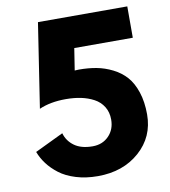

<svg xmlns="http://www.w3.org/2000/svg" viewBox="-91 -903 883 995"><g transform="rotate(-10 350.5 -405.0)"><path d="M50 -164 200 -236Q212 -194 248 -168Q284 -142 344 -142Q396 -142 429 -176Q462 -210 462 -262Q462 -301 444 -330Q426 -359 395 -375.5Q364 -392 327.5 -399.5Q291 -407 248 -407Q167 -407 108 -381L176 -825H646V-660H338L320 -545Q323 -545 330.5 -545.5Q338 -546 342 -546Q392 -546 434.5 -538Q477 -530 518 -509.5Q559 -489 587.5 -457Q616 -425 633 -373.5Q650 -322 650 -256Q650 -138 563.5 -61.5Q477 15 344 15Q281 15 229 -1Q177 -17 142.5 -43.5Q108 -70 85.5 -100Q63 -130 50 -164Z"/></g></svg>

Font: Hussar
Style: BoldWeb
Weight: 700
Foundry: Cannot Into Space Fonts
Version: Version 2.00